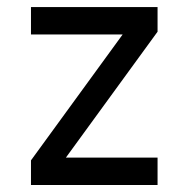

<svg xmlns="http://www.w3.org/2000/svg" viewBox="-20 -528 538 548"><path d="M68.4 -507.8V-429.7H359.4L429.7 -437.5V-507.8ZM429.7 -78.1H138.7L68.4 -70.3V0H429.7ZM168 -78.1 429.7 -437.5 330.1 -429.7 68.4 -70.3Z"/></svg>

Font: Giphurs
Style: Regular
Weight: 400
Version: Version 2.010